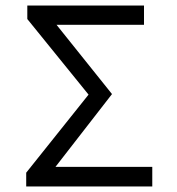

<svg xmlns="http://www.w3.org/2000/svg" viewBox="-20 -676 640 696"><path d="M75 0H532V-71H181L386 -335L185 -586H502V-656H79V-607L301 -333L75 -50Z"/></svg>

Font: Hasklig
Style: Regular
Weight: 400
Monospace: yes
Designer: Paul D. Hunt, Teo Tuominen
Foundry: Adobe Systems Incorporated
Version: Version 2.030;PS 1.0;hotconv 16.6.51;makeotf.lib2.5.65220